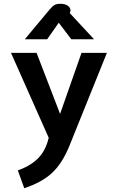

<svg xmlns="http://www.w3.org/2000/svg" viewBox="-20 -764 622 1013"><path d="M74 135Q140 112 180.5 71.5Q221 31 237 -37L38 -485H173L297 -163L410 -485H544L346 6Q309 97 255.5 147.5Q202 198 108 229ZM242 -714Q256 -731 267.5 -737.5Q279 -744 298 -744Q324 -744 338 -733.5Q352 -723 352 -709Q352 -706 350 -700L348 -695L476 -557H356L290 -644L229 -557H111Z"/></svg>

Font: Niramit SemiBold
Style: Regular
Weight: 600
Designer: Katatrad Aksorn Co.,Ltd.
Foundry: Cadson Demak Co.,Ltd.
Version: Version 1.001; ttfautohint (v1.6)